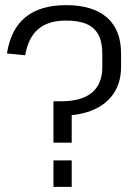

<svg xmlns="http://www.w3.org/2000/svg" viewBox="-20 -727 524 747"><path d="M451 -466Q451 -431 441 -401.5Q431 -372 411.5 -349Q392 -326 364 -310Q336 -294 299.5 -285.5Q263 -277 218 -277L259 -306V-172H188V-333H218Q297 -333 337.5 -366.5Q378 -400 378 -465V-519Q378 -563 363 -591.5Q348 -620 317 -633.5Q286 -647 237 -647Q168 -647 129 -614Q90 -581 78 -512L7 -519Q22 -614 79.5 -660.5Q137 -707 237 -707Q341 -707 396 -659Q451 -611 451 -519ZM259 -103V0H188V-103Z"/></svg>

Font: Pathway Extreme SemiCondensed Light
Style: Regular
Weight: 300
Width: 4
Version: Version 1.001;gftools[0.9.26]